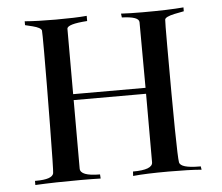

<svg xmlns="http://www.w3.org/2000/svg" viewBox="-47 -664 831 720"><g transform="rotate(-5 368.5 -303.5)"><path d="M500 -570.3Q500 -591.8 435.5 -593.8L433.6 -608.4Q466.8 -606.4 515.6 -606.4Q614.3 -606.4 668.9 -611.3V-596.7Q668.9 -596.7 633.8 -589.8Q597.7 -582 596.7 -571.3Q595.7 -562.5 595.7 -475.6Q595.7 -64.5 601.6 -34.2Q605.5 -11.7 677.7 -11.7H681.6L683.6 1Q636.7 -2.9 560.5 -2.9Q473.6 -2.9 425.8 2L426.8 -14.6Q501 -14.6 501 -43V-300.8H228.5V-43Q228.5 -14.6 302.7 -14.6L303.7 1Q272.5 0 228.5 0Q131.8 0 57.6 3.9V-11.7Q57.6 -11.7 61.5 -11.7Q123 -11.7 127.9 -34.2Q129.9 -45.9 131.8 -212.9Q133.8 -379.9 133.8 -490.2Q133.8 -565.4 132.8 -571.3Q129.9 -582 99.6 -589.8L71.3 -596.7V-611.3Q117.2 -607.4 188.5 -607.4Q262.7 -607.4 304.7 -611.3V-591.8Q229.5 -586.9 228.5 -569.3V-323.2H501Z"/></g></svg>

Font: Bentham
Style: Regular
Weight: 400
Version: Version 002.002